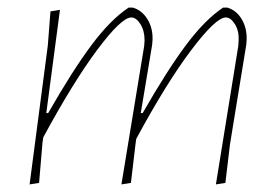

<svg xmlns="http://www.w3.org/2000/svg" viewBox="-20 -482 726 506"><path d="M138 -456 102 -184H107Q171 -296 221 -363Q271 -430 319 -462H330Q354 -455 368.5 -431.5Q383 -408 382 -377L381 -364L351 -184H356Q420 -296 470 -363Q520 -430 568 -462H579Q603 -455 617 -431.5Q631 -408 630 -377L629 -364L586 -101L574 0L549 4L608 -361L609 -376Q610 -401 599 -418.5Q588 -436 575 -436Q549 -436 484 -350Q419 -264 339 -116L337 -101L325 0L300 4L360 -361L361 -376Q361 -401 350 -418.5Q339 -436 326 -436Q300 -436 236.5 -351Q173 -266 94 -120L92 -106L83 0L58 4L106 -362L113 -452Z"/></svg>

Font: Alegreya Sans SC Thin
Style: Italic
Weight: 100
Italic angle: -7°
Designer: Juan Pablo del Peral
Foundry: Huerta Tipografica
Version: Version 2.007